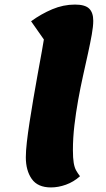

<svg xmlns="http://www.w3.org/2000/svg" viewBox="-20 -795 462 840"><path d="M203 25Q145 25 119 -12Q93 -49 93 -107Q93 -134 97.5 -173.5Q102 -213 109.5 -261.5Q117 -310 126 -363Q135 -416 144.5 -468.5Q154 -521 163 -570Q172 -619 178 -658L210 -568L116 -702Q160 -734 208.5 -754.5Q257 -775 308 -775Q352 -775 370 -757.5Q388 -740 388 -704Q388 -680 381.5 -643.5Q375 -607 365 -561.5Q355 -516 343.5 -464.5Q332 -413 322 -357.5Q312 -302 305.5 -246.5Q299 -191 299 -138Q299 -103 302.5 -82.5Q306 -62 313 -49.5Q320 -37 330 -24Q302 1 268.5 13Q235 25 203 25Z"/></svg>

Font: Lemonada
Style: Regular
Weight: 400
Designer: Mohamed Gaber (Arabic), Eduardo Tunni (Latin)
Foundry: Kief Type Foundry
Version: Version 4.005